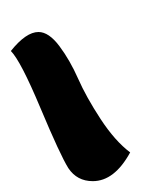

<svg xmlns="http://www.w3.org/2000/svg" viewBox="27 -810 260 354"><g transform="rotate(90 157.0 -633.0)"><path d="M290 -629Q266 -614 179 -577.5Q92 -541 74 -523Q39 -551 39 -574Q39 -593 65 -612.5Q91 -632 125 -647Q159 -662 199.5 -688.5Q240 -715 261 -743Q314 -714 314 -674Q314 -645 290 -629Z"/></g></svg>

Font: Overlock Black
Style: Regular
Weight: 900
Designer: Dario Muhafara
Foundry: Dario Manuel Muhafara
Version: Version 1.002